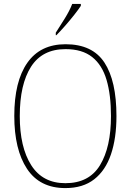

<svg xmlns="http://www.w3.org/2000/svg" viewBox="-20 -951 669 981"><path d="M314 10Q183 10 118 -88.5Q53 -187 53 -359Q53 -535 119.5 -630Q186 -725 315 -725Q452 -725 513.5 -631.5Q575 -538 575 -358Q575 -245 547 -162.5Q519 -80 461.5 -35Q404 10 314 10ZM314 -15Q435 -15 491 -107Q547 -199 547 -358Q547 -466 524.5 -542.5Q502 -619 451 -659.5Q400 -700 315 -700Q196 -700 138.5 -610Q81 -520 81 -358Q81 -199 139.5 -107Q198 -15 314 -15ZM265 -784Q287 -818 311.5 -857.5Q336 -897 349 -931H393V-921Q382 -904 360 -876Q338 -848 313 -819.5Q288 -791 268 -771H265Z"/></svg>

Font: Noto Serif Georgian SemiCondensed Thin
Style: Regular
Weight: 100
Width: 4
Designer: Monotype Design Team, Akaki Razmadze
Foundry: Google LLC
Version: Version 2.003; ttfautohint (v1.8.4.7-5d5b)